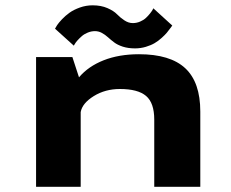

<svg xmlns="http://www.w3.org/2000/svg" viewBox="-20 -720 890 740"><path d="M500.5 -533.5Q474 -533.5 453.2 -540.2Q432.5 -547 419.8 -556.8Q407 -566.5 396 -576.5Q385 -586.5 372.5 -593.2Q360 -600 346 -600Q331.5 -600 317.8 -594.2Q304 -588.5 294.8 -580.2Q285.5 -572 278.2 -563.8Q271 -555.5 268 -550L264.5 -544L192 -609.5Q194.5 -614.5 200.2 -623.2Q206 -632 219 -645.8Q232 -659.5 248 -671Q264 -682.5 287.8 -691Q311.5 -699.5 337 -699.5Q369.5 -699.5 394 -688.8Q418.5 -678 430.8 -665.2Q443 -652.5 459 -641.8Q475 -631 492 -631Q506.5 -631 520 -636.8Q533.5 -642.5 542.5 -651Q551.5 -659.5 558.2 -668Q565 -676.5 568 -682L571 -688L644 -621.5Q643.5 -621 636.8 -611.8Q630 -602.5 623.2 -594.2Q616.5 -586 603.2 -574Q590 -562 576 -553.8Q562 -545.5 542 -539.5Q522 -533.5 500.5 -533.5ZM119 0V-500H259L284.5 -422Q320.5 -464.5 379.8 -487.8Q439 -511 515.5 -511Q636 -511 694 -457Q752 -403 752 -290V0H574.5V-259Q574.5 -323.5 543 -350.2Q511.5 -377 442 -377Q385.5 -377 341.2 -349.5Q297 -322 291 -288V0Z"/></svg>

Font: League Mono Wide
Style: Bold
Weight: 700
Width: 8
Designer: Tyler Finck
Foundry: The League of Moveable Type / Tyler Finck
Version: Version 2.210